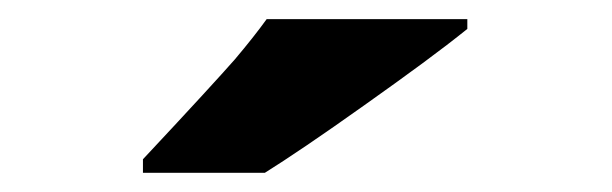

<svg xmlns="http://www.w3.org/2000/svg" viewBox="-20 -786 638 200"><path d="M255.9 -606C279.3 -620.6 314 -644 359.4 -676.3C404.8 -708.5 440.9 -734.9 466.8 -755.9V-766.1H257.8C249 -753.9 237.8 -739.7 224.6 -724.1C210.9 -708.5 179.2 -673.8 128.9 -620.1V-606Z"/></svg>

Font: Sahel Black
Style: Bold
Weight: 900
Foundry: Saber Rastikerdar (saber.rastikerdar@gmail.com)
Version: Version 3.4.0